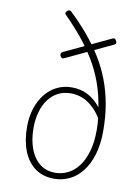

<svg xmlns="http://www.w3.org/2000/svg" viewBox="-103 -1023 809 1110"><g transform="rotate(10 301.5 -468.0)"><path d="M294 19Q227 19 181 -15Q135 -49 111.5 -109.5Q88 -170 88 -250Q88 -309 104 -358.5Q120 -408 149 -444Q178 -480 217.5 -499.5Q257 -519 304 -519Q357 -519 399 -497Q441 -475 475 -432Q463 -507 439.5 -573Q416 -639 380 -699Q344 -759 298.5 -814.5Q253 -870 198 -925Q191 -932 192 -937Q193 -942 200 -949Q212 -960 223 -951Q281 -896 328.5 -839.5Q376 -783 413 -723Q450 -663 475 -597.5Q500 -532 513 -458.5Q526 -385 526 -301Q526 -222 507.5 -162Q489 -102 457 -61.5Q425 -21 383 -1Q341 19 294 19ZM294 -16Q332 -16 367 -33Q402 -50 429 -85Q456 -120 472 -173.5Q488 -227 488 -301Q488 -320 487 -337Q486 -354 484 -371Q450 -425 405 -454.5Q360 -484 304 -484Q262 -484 229 -466.5Q196 -449 173 -417.5Q150 -386 138 -343.5Q126 -301 126 -250Q126 -182 145.5 -129Q165 -76 202.5 -46Q240 -16 294 -16ZM230 -677Q223 -673 217 -676Q211 -679 207 -688Q205 -696 206.5 -701.5Q208 -707 216 -711L486 -838Q501 -846 509 -827Q513 -819 511.5 -814Q510 -809 502 -805Z"/></g></svg>

Font: Playwrite US Modern Thin
Style: Regular
Weight: 250
Designer: Veronika Burian, José Scaglione
Foundry: TypeTogether
Version: Version 1.003